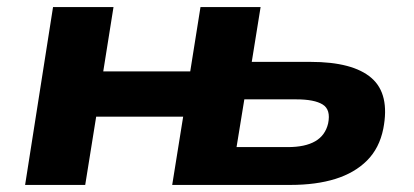

<svg xmlns="http://www.w3.org/2000/svg" viewBox="-20 -523 1172 543"><path d="M51 0 130 -503H301L272 -321H518L547 -503H717L692 -348H858Q978 -348 1030.5 -302.5Q1083 -257 1064 -159Q1053 -104 1018 -69Q983 -34 928.5 -17Q874 0 801 0H467L498 -193H252L221 0ZM649 -107H794Q843 -107 871.5 -123.5Q900 -140 908 -174Q916 -213 892.5 -227.5Q869 -242 818 -242H671Z"/></svg>

Font: Nunito Sans 7pt SemiExpanded ExtraBold
Style: Italic
Weight: 800
Width: 6
Italic angle: -9°
Designer: Vernon Adams
Foundry: Vernon Adams
Version: Version 3.101;gftools[0.9.27]